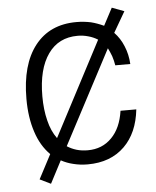

<svg xmlns="http://www.w3.org/2000/svg" viewBox="-49 -616 598 734"><g transform="rotate(-5 250.0 -249.0)"><path d="M407.2 -574.2 372.1 -507.8Q346.7 -519.5 323.2 -525.4Q295.9 -531.2 267.6 -531.2Q165 -531.2 108.4 -459Q51.8 -386.7 51.8 -254.9Q51.8 -183.6 70.3 -127.9Q87.9 -73.2 124 -37.1L75.2 55.7L117.2 76.2L162.1 -9.8Q183.6 2 208 7.8Q234.4 14.6 263.7 14.6Q351.6 14.6 405.3 -38.1Q457 -88.9 466.8 -178.7H406.2Q396.5 -112.3 360.4 -76.2Q324.2 -39.1 268.6 -39.1Q245.1 -39.1 225.6 -44.9Q206.1 -50.8 189.5 -61.5L378.9 -420.9Q386.7 -405.3 392.6 -389.6Q398.4 -372.1 401.4 -353.5H459Q457 -390.6 443.4 -422.9Q430.7 -454.1 408.2 -477.5L454.1 -556.6ZM344.7 -457 155.3 -95.7Q133.8 -125 124 -166Q113.3 -208 113.3 -259.8Q113.3 -364.3 154.3 -421.9Q194.3 -478.5 267.6 -478.5Q289.1 -478.5 308.6 -472.7Q327.1 -467.8 344.7 -457Z"/></g></svg>

Font: DotumChe
Style: Regular
Weight: 400
Monospace: yes
Version: Version 2.21